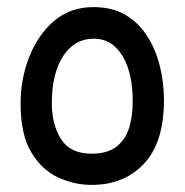

<svg xmlns="http://www.w3.org/2000/svg" viewBox="-20 -559 520 541"><path d="M238 -38Q190 -38 144 -59Q98 -80 68 -130Q38 -180 38 -267Q38 -337 62.5 -399Q87 -461 132.5 -500Q178 -539 243 -539Q296 -539 333.5 -517Q371 -495 395 -457Q419 -419 430.5 -372.5Q442 -326 442 -277Q442 -158 386 -98Q330 -38 238 -38ZM238 -126Q283 -126 308.5 -146Q334 -166 344 -199.5Q354 -233 354 -275Q354 -325 341.5 -364.5Q329 -404 304.5 -427Q280 -450 244 -450Q190 -450 158 -401Q126 -352 126 -268Q126 -208 152 -167Q178 -126 238 -126Z"/></svg>

Font: Noto Sans Syriac Medium
Style: Regular
Weight: 500
Designer: Patrick Giasson and the Monotype Design Team
Foundry: Monotype Imaging Inc.
Version: Version 3.000; ttfautohint (v1.8.4.7-5d5b)